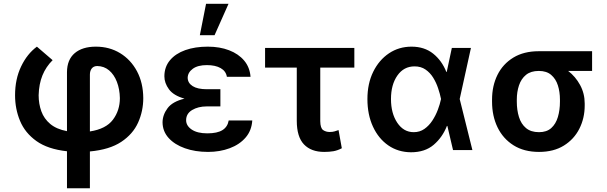

<svg xmlns="http://www.w3.org/2000/svg" viewBox="-20 -802 3245 1026"><path d="M337.9 204.1V6.3Q235.4 -4.9 174.6 -48.3Q113.8 -91.8 87.2 -155.8Q60.5 -219.7 60.5 -293Q60.5 -379.4 92.8 -446.8Q125 -514.2 177.2 -552.7L261.2 -480.5Q225.6 -445.3 206.8 -399.2Q188 -353 186.5 -293Q186.5 -247.1 200.9 -207.3Q215.3 -167.5 248.5 -139.6Q281.7 -111.8 337.9 -101.1V-416.5Q338.4 -483.4 379.4 -518.1Q420.4 -552.7 492.2 -552.7Q564.9 -552.7 622.1 -517.8Q679.2 -482.9 712.2 -420.9Q745.1 -358.9 745.6 -277.8Q745.6 -208.5 718 -147Q690.4 -85.4 627.9 -43.9Q565.4 -2.4 460.4 7.3V204.1ZM460.4 -99.6Q546.4 -112.8 583.5 -162.4Q620.6 -211.9 620.6 -277.8Q619.6 -325.7 604.7 -364.5Q589.8 -403.3 563 -426Q536.1 -448.7 499 -449.2Q480 -448.7 470.2 -436Q460.4 -423.3 460.4 -403.3Z M1157.7 -285.2V-233.4H1085Q1039.1 -233.4 1006.8 -214.1Q974.6 -194.8 974.6 -159.7Q974.6 -129.9 1004.6 -109.6Q1034.7 -89.4 1087.9 -89.4Q1141.1 -89.4 1168.7 -106.7Q1196.3 -124 1202.1 -158.2H1328.1Q1324.7 -104 1292.2 -66.7Q1259.8 -29.3 1207.3 -9.8Q1154.8 9.8 1091.8 9.8Q1022.9 9.8 968 -9.8Q913.1 -29.3 881.1 -64.7Q849.1 -100.1 848.6 -148.4Q849.1 -188.5 875.5 -223.9Q901.9 -259.3 965.8 -274.9Q907.2 -291.5 882.8 -325Q858.4 -358.4 858.4 -394Q858.4 -444.3 888.2 -480Q918 -515.6 970.2 -534.2Q1022.5 -552.7 1090.3 -552.7Q1154.3 -552.7 1204.3 -533.4Q1254.4 -514.2 1284.7 -478.3Q1314.9 -442.4 1318.8 -391.6H1192.4Q1187.5 -421.9 1159.2 -438Q1130.9 -454.1 1085.4 -454.1Q1036.6 -454.1 1010 -434.3Q983.4 -414.6 982.9 -386.2Q983.4 -358.4 1009.5 -341.8Q1035.6 -325.2 1085 -325.2H1157.7ZM1047.9 -613.8 1081.1 -781.7H1201.2L1126.5 -613.8Z M1873.5 -545.9V-440.9H1691.4V-154.3Q1691.9 -117.2 1706.8 -106.9Q1721.7 -96.7 1741.7 -96.7Q1756.8 -96.7 1767.6 -99.9Q1778.3 -103 1789.1 -106.9L1806.6 -9.8Q1783.2 2.4 1761.5 6.1Q1739.7 9.8 1712.4 9.8Q1642.6 9.8 1604.2 -30.5Q1565.9 -70.8 1565.9 -156.7V-440.9H1396.5V-545.9Z M2176.3 11.7Q2107.4 11.2 2054.9 -25.1Q2002.4 -61.5 1972.9 -125.5Q1943.4 -189.5 1943.4 -272.5Q1943.4 -355.5 1974.4 -418.5Q2005.4 -481.4 2058.6 -517.1Q2111.8 -552.7 2179.2 -552.7Q2248 -552.7 2294.7 -515.4Q2341.3 -478 2365.2 -417.5H2367.2L2394.5 -545.9H2496.6L2436.5 -272.9L2504.4 0H2400.9L2370.6 -128.9H2368.2Q2344.2 -67.9 2297.4 -28.1Q2250.5 11.7 2176.3 11.7ZM2336.9 -272.9 2336.4 -274.4Q2331.1 -300.8 2321 -330.8Q2311 -360.8 2294.7 -387.2Q2278.3 -413.6 2253.9 -430.4Q2229.5 -447.3 2195.3 -447.3Q2137.7 -447.3 2103.5 -398.4Q2069.3 -349.6 2069.3 -272.9Q2069.3 -196.3 2103 -146Q2136.7 -95.7 2190.9 -95.7Q2223.1 -95.7 2247.8 -113Q2272.5 -130.4 2290.3 -157.5Q2308.1 -184.6 2319.6 -215.1Q2331.1 -245.6 2336.4 -271.5Z M2609.4 -258.8V-269.5Q2609.4 -343.3 2638.4 -401.9Q2667.5 -460.4 2723.4 -494.4Q2779.3 -528.3 2858.9 -528.3H3144V-422.9H3016.1Q3055.2 -393.1 3079.8 -347.9Q3104.5 -302.7 3104.5 -249V-238.3Q3104.5 -170.4 3075.9 -114Q3047.4 -57.6 2992.9 -23.9Q2938.5 9.8 2860.4 9.8Q2780.3 9.8 2724.1 -25.6Q2668 -61 2638.7 -121.6Q2609.4 -182.1 2609.4 -258.8ZM2741.7 -269.5V-258.8Q2741.7 -213.9 2753.2 -176.8Q2764.6 -139.6 2790.8 -117.7Q2816.9 -95.7 2860.4 -95.7Q2901.4 -95.7 2925.8 -117.7Q2950.2 -139.6 2961.2 -176.8Q2972.2 -213.9 2972.2 -258.8V-269.5Q2972.2 -311 2961.2 -345.7Q2950.2 -380.4 2925.5 -401.6Q2900.9 -422.9 2859.9 -422.9H2858.9Q2816.4 -422.9 2790.8 -401.9Q2765.1 -380.9 2753.4 -345.9Q2741.7 -311 2741.7 -269.5Z"/></svg>

Font: Inter Semi Bold
Style: Regular
Weight: 600
Designer: Rasmus Andersson
Foundry: rsms
Version: Version 4.000;git-e0f93cc